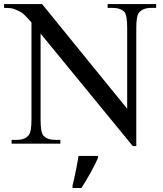

<svg xmlns="http://www.w3.org/2000/svg" viewBox="-34 -717 813 958"><path d="M-13.7 -696.8H175.8L600.6 -174.3V-575.7Q600.6 -639.6 587.4 -656.7Q568.4 -677.7 526.4 -677.7H502.9V-696.8H745.1V-677.7H720.7Q676.8 -677.7 657.7 -651.4Q646 -634.3 646 -575.7V11.7H628.4L168.5 -549.3V-121.1Q168.5 -57.1 182.1 -41Q201.7 -19 242.2 -19H267.1V0H23.9V-19H48.3Q93.3 -19 111.3 -45.4Q123 -62.5 123 -121.1V-605Q92.3 -640.6 77.4 -651.6Q62.5 -662.6 31.2 -673.8Q17.1 -677.7 -13.7 -677.7ZM328.1 208Q336.4 174.8 344.2 136Q352.1 97.2 357.9 61H455.1V70.8Q448.2 86.4 438.5 106Q428.7 125.5 417.2 146Q405.8 166.5 394 186Q382.3 205.6 372.1 221.2H328.1Z"/></svg>

Font: KhunPaOh
Style: Regular
Weight: 400
Designer: Khon Soe Zaw Thu
Version: Version 1.00 July 11, 2016, initial release